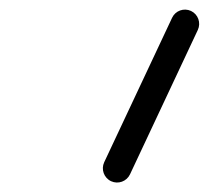

<svg xmlns="http://www.w3.org/2000/svg" viewBox="-20 -610 440 405"><path d="M343 -572.5C343 -572.5 343 -572.5 343 -572.5C295.3 -470.9 247.5 -369.3 199.8 -267.8C192.8 -252.8 199.2 -234.9 214.2 -227.8C229.2 -220.8 247.1 -227.2 254.2 -242.2C254.2 -242.2 254.2 -242.2 254.2 -242.2C301.9 -343.8 349.6 -445.4 397.3 -546.9C404.3 -561.9 397.9 -579.8 382.9 -586.9C367.9 -593.9 350 -587.5 343 -572.5Z"/></svg>

Font: FRB American Cursive
Style: Bold Italic
Weight: 700
Italic angle: -25°
Version: Version 2.0;Modular Font Editor K font №1